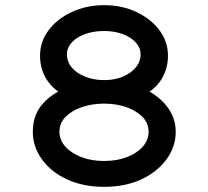

<svg xmlns="http://www.w3.org/2000/svg" viewBox="-20 -720 806 743"><path d="M383 3Q302 3 240 -25.5Q178 -54 142.5 -103Q107 -152 107 -210Q107 -246 118 -273.5Q129 -301 148 -321.5Q167 -342 191.5 -357.5Q216 -373 242 -385L236 -348Q216 -357 198 -371Q180 -385 165.5 -405Q151 -425 143 -450Q135 -475 135 -505Q135 -559 168 -603Q201 -647 257.5 -673.5Q314 -700 383 -700Q452 -700 508 -673.5Q564 -647 597 -603Q630 -559 630 -505Q630 -473 621 -447.5Q612 -422 597.5 -402.5Q583 -383 565 -370Q547 -357 529 -348L526 -381Q556 -369 580.5 -351.5Q605 -334 623 -312Q641 -290 650.5 -264.5Q660 -239 660 -210Q660 -152 624 -103Q588 -54 526 -25.5Q464 3 383 3ZM383 -97Q432 -97 471 -112Q510 -127 532.5 -152.5Q555 -178 555 -210Q555 -243 532 -267Q509 -291 470 -305Q431 -319 383 -319Q335 -319 295.5 -305Q256 -291 233 -267Q210 -243 210 -210Q210 -178 233 -152.5Q256 -127 295 -112Q334 -97 383 -97ZM383 -410Q423 -410 454.5 -423Q486 -436 505 -458.5Q524 -481 524 -510Q524 -535 505.5 -555.5Q487 -576 455 -588Q423 -600 383 -600Q342 -600 309 -588Q276 -576 257.5 -555.5Q239 -535 239 -510Q239 -481 258 -458.5Q277 -436 310 -423Q343 -410 383 -410Z"/></svg>

Font: Lexend Tera
Style: Regular
Weight: 400
Designer: Bonnie Shaver-Troup, Thomas Jockin
Foundry: Lexend
Version: Version 1.007